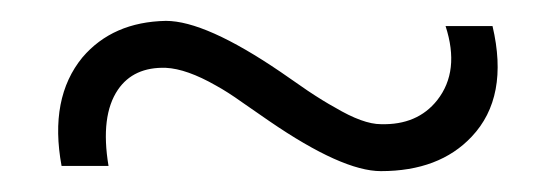

<svg xmlns="http://www.w3.org/2000/svg" viewBox="-20 -378 533 184"><path d="M452 -353Q468 -285 432 -247Q401 -214 345 -214Q308 -214 238 -262L212 -280Q198 -290 187 -296Q159 -312 139 -313Q108 -314 93 -292Q76 -267 84 -219H39Q27 -284 59 -323Q88 -357 139 -358Q177 -358 249 -309L275 -291Q290 -281 301 -275Q328 -259 345 -259Q380 -258 399 -282Q421 -310 407 -353Z"/></svg>

Font: Cinzel(RUS BY LYAJKA)
Style: Regular
Weight: 400
Designer: Natanael Gama
Version: Version 1.001;PS 001.001;hotconv 1.0.56;makeotf.lib2.0.21325